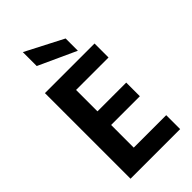

<svg xmlns="http://www.w3.org/2000/svg" viewBox="-289 -1033 1109 1109"><g transform="rotate(-45 266.0 -478.5)"><path d="M68.8 0V-699.2H474.1V-585H209V-410.2H443.8V-298.8H209V-113.8H474.1V0ZM146 -843.3V-957L376.5 -837.9V-737.8Z"/></g></svg>

Font: Poppins SemiBold
Style: Regular
Weight: 600
Designer: Ninad Kale (Devanagari), Jonny Pinhorn (Latin)
Foundry: Indian Type Foundry
Version: 4.004